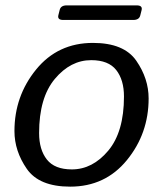

<svg xmlns="http://www.w3.org/2000/svg" viewBox="-20 -679 601 707"><path d="M212.9 -605.5Q190.9 -605.5 194.8 -622.6L199.7 -642.1Q203.6 -659.2 225.6 -659.2H483.4Q505.4 -659.2 501.5 -642.1L496.6 -622.6Q492.7 -605.5 470.7 -605.5ZM33.2 -196.3Q33.2 -325.2 113 -423.1Q192.9 -521 322.3 -521Q436.5 -521 481.9 -455.3Q527.3 -389.6 527.3 -316.4Q527.3 -187.5 447.5 -89.6Q367.7 8.3 238.3 8.3Q124 8.3 78.6 -57.4Q33.2 -123 33.2 -196.3ZM124 -189Q124 -127.9 152.6 -91.6Q181.2 -55.2 244.6 -55.2Q320.8 -55.2 378.7 -124.3Q436.5 -193.4 436.5 -323.7Q436.5 -384.8 408 -421.1Q379.4 -457.5 315.9 -457.5Q239.7 -457.5 181.9 -388.4Q124 -319.3 124 -189Z"/></svg>

Font: Istok
Style: Italic
Weight: 500
Italic angle: -13°
Designer: Andrey V. Panov
Foundry: Andrey V. Panov
Version: Version 1.0.3